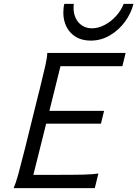

<svg xmlns="http://www.w3.org/2000/svg" viewBox="-20 -969 707 989"><path d="M516.1 -397.9 500 -332H217.8L151.9 -68.4H281.7Q366.7 -68.4 412.6 -69.6Q458.5 -70.8 486.8 -75.2L468.3 0H50.3Q61.5 -25.4 74 -70.6Q86.4 -115.7 109.4 -207L179.2 -489.3Q182.1 -502 184.1 -507.8Q205.1 -592.8 213.9 -632.6Q222.7 -672.4 223.6 -696.3H627L610.4 -627.9H291.5L234.4 -397.9ZM447.3 -759.8Q401.9 -759.8 370.1 -779.3Q338.4 -798.8 322.3 -831.5Q306.2 -864.3 306.2 -903.3Q306.2 -930.2 311.5 -949.2H360.4Q358.9 -941.9 358.9 -928.2Q358.9 -898.9 370.4 -875Q381.8 -851.1 403.3 -837.2Q424.8 -823.2 453.6 -823.2Q486.3 -823.2 519.3 -840.6Q552.2 -857.9 578.4 -887Q604.5 -916 617.2 -949.2H667.5Q655.8 -901.4 624.3 -857.9Q592.8 -814.5 546.6 -787.1Q500.5 -759.8 447.3 -759.8Z"/></svg>

Font: Lesson One Light
Style: Italic
Weight: 300
Italic angle: -14°
Designer: But Ko, Victor Gaultney, Annie Olsen, Julie Remington, Don Collingsworth, Eric Hays, Becca Hirsbrunner
Version: Version 1.100